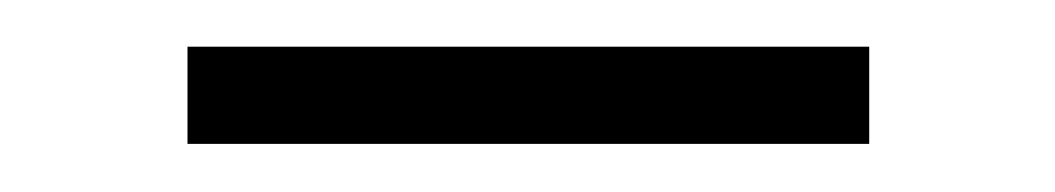

<svg xmlns="http://www.w3.org/2000/svg" viewBox="-20 -340 445 81"><path d="M346.7 -320.3V-279.3H59.1V-320.3Z"/></svg>

Font: Inter 28pt ExtraLight
Style: Regular
Weight: 250
Designer: Rasmus Andersson
Foundry: rsms
Version: Version 4.001;git-66647c0bb